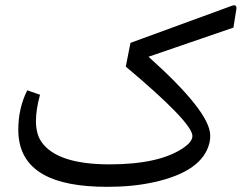

<svg xmlns="http://www.w3.org/2000/svg" viewBox="-20 -724 964 743"><path d="M793.5 -201.7Q793.9 -186.5 791 -173.3Q765.6 -60.1 573.7 -18.6Q494.1 -1 395 -1Q232.9 -1 148.9 -48.3Q50.8 -102.5 50.8 -222.2Q50.8 -305.2 85.4 -374.5L134.8 -357.4Q119.1 -299.3 119.1 -255.9Q119.1 -207 139.2 -176.8Q198.2 -88.4 402.8 -87.9Q600.1 -87.9 693.4 -154.3Q724.6 -176.8 724.6 -197.8Q724.6 -249.5 466.8 -466.3L484.9 -558.1L877.4 -701.7Q897.9 -709 894.5 -687.5L883.3 -617.2L554.7 -504.4Q791 -293 793.5 -201.7Z"/></svg>

Font: Sahel WOL
Style: WOL
Weight: 400
Foundry: Saber Rastikerdar (saber.rastikerdar@gmail.com)
Version: Version 1.0.0-alpha22